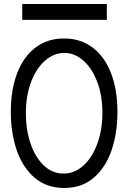

<svg xmlns="http://www.w3.org/2000/svg" viewBox="-20 -927 640 958"><path d="M34 -369.5Q34 -479 65.5 -561.5Q97 -644 156.8 -689.5Q216.5 -735 299.5 -735Q382.5 -735 442.5 -689.5Q502.5 -644 534.2 -561.2Q566 -478.5 566 -368.5Q566 -263.5 536.8 -177.5Q507.5 -91.5 447.8 -40.2Q388 11 300.5 11Q212.5 11 152.5 -40.5Q92.5 -92 63.2 -178.2Q34 -264.5 34 -369.5ZM491 -364.5Q491 -450 465.2 -518.2Q439.5 -586.5 395.8 -624.8Q352 -663 301 -663Q249.5 -663 205.5 -625Q161.5 -587 135.2 -518.2Q109 -449.5 109 -362Q109 -280.5 132.2 -211.5Q155.5 -142.5 198.2 -101.8Q241 -61 297 -61Q353 -61 397.2 -101.8Q441.5 -142.5 466.2 -212Q491 -281.5 491 -364.5ZM91 -907H513V-828H91Z"/></svg>

Font: JuliaMono Light
Style: Regular
Weight: 300
Monospace: yes
Designer: cormullion
Foundry: corm
Version: Version 0.054; ttfautohint (v1.8.4)